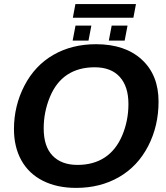

<svg xmlns="http://www.w3.org/2000/svg" viewBox="-20 -916 818 946"><path d="M453.1 -698.2Q596.2 -698.2 678.7 -622.3Q761.2 -546.4 761.2 -415.5Q761.2 -294.9 709.7 -195.6Q658.2 -96.2 565.9 -43.2Q473.6 9.8 355 9.8Q260.7 9.8 191.2 -25.4Q121.6 -60.5 85.2 -126.2Q48.8 -191.9 48.8 -279.8Q48.8 -394.5 100.3 -493.9Q151.9 -593.3 243.2 -645.8Q334.5 -698.2 453.1 -698.2ZM446.3 -584.5Q367.2 -584.5 311.5 -547.9Q255.9 -511.2 225.6 -437.5Q195.3 -363.8 195.3 -283.7Q195.3 -193.8 239.3 -148.7Q283.2 -103.5 361.8 -103.5Q440.4 -103.5 496.1 -140.1Q551.8 -176.8 582.3 -249Q612.8 -321.3 612.8 -403.8Q612.8 -489.7 570.1 -537.1Q527.3 -584.5 446.3 -584.5ZM594.2 -715.8H516.1L530.3 -790H608.4ZM416 -715.8H337.9L352.1 -790H430.2ZM351.6 -896H649.9L637.2 -828.6H338.9Z"/></svg>

Font: Liberation Sans
Style: Bold Italic
Weight: 700
Italic angle: -12°
Designer: Steve Matteson
Foundry: Ascender Corporation
Version: Version 2.1.5